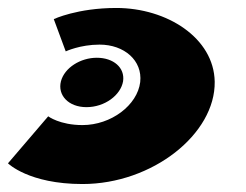

<svg xmlns="http://www.w3.org/2000/svg" viewBox="-24 -445 618 482"><path d="M219 -300C178 -300 138 -275 129 -241C120 -206 148 -176 193 -176C239 -176 279 -206 285 -241C290 -275 261 -300 219 -300ZM183 -131C126 -131 97 -153 97 -153L-4 -35C-4 -35 48 17 183 17C359 17 517 -109 515 -240C513 -350 395 -425 268 -425C170 -425 111 -397 111 -397L141 -316C141 -316 177 -333 226 -333C288 -333 334 -293 328 -239C321 -181 255 -131 183 -131Z"/></svg>

Font: Hussar Milosc
Style: Bold
Weight: 700
Foundry: Cannot Into Space Fonts
Version: Version 1.02